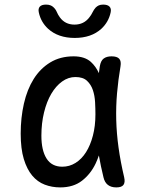

<svg xmlns="http://www.w3.org/2000/svg" viewBox="-20 -805 640 835"><path d="M242 10Q206 10 174.5 -2Q143 -14 120 -41.5Q97 -69 83.5 -113.5Q70 -158 70 -224Q70 -293 84 -354.5Q98 -416 126.5 -461.5Q155 -507 198.5 -533.5Q242 -560 300 -560Q348 -560 375 -536Q397 -516 410 -487Q412 -502 414 -516Q418 -541 431 -550.5Q444 -560 465 -560Q489 -560 498.5 -549.5Q508 -539 504 -516Q494 -457 489 -399.5Q484 -342 485.5 -283.5Q487 -225 495.5 -163.5Q504 -102 520 -34Q525 -12 517 -1Q509 10 486 10Q463 10 449 -1Q435 -12 430 -34Q418 -83 410 -129Q404 -111 396 -94Q374 -48 336.5 -19Q299 10 242 10ZM251 -80Q282 -80 308.5 -96.5Q335 -113 354 -143Q373 -173 384 -215Q395 -257 395 -308Q395 -332 393.5 -360.5Q392 -389 384 -413Q376 -437 358.5 -453.5Q341 -470 308 -470Q277 -470 250 -450.5Q223 -431 203 -397Q183 -363 171.5 -316Q160 -269 160 -215Q160 -151 182.5 -115.5Q205 -80 251 -80ZM149 -750Q145 -767 153 -776Q161 -785 180 -785Q191 -785 199 -782Q207 -779 212 -774Q222 -765 227 -753Q232 -741 240 -730Q263 -698 304 -698Q345 -698 369 -730Q377 -740 382.5 -751.5Q388 -763 396 -772Q402 -778 409.5 -781.5Q417 -785 429 -785Q448 -785 456.5 -776Q465 -767 461 -750Q452 -709 421 -680Q377 -640 305 -640Q233 -640 189 -680Q158 -709 149 -750Z"/></svg>

Font: Maple Mono NL
Style: Regular
Weight: 400
Monospace: yes
Designer: subframe7536
Version: Version 7.000